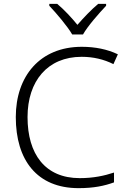

<svg xmlns="http://www.w3.org/2000/svg" viewBox="-20 -967 663 997"><path d="M355 -788H411C435 -831 494 -898 531 -937V-947H490C454 -917 414 -875 382 -838C352 -875 313 -917 277 -947H236V-937C273 -898 330 -831 355 -788ZM404 -672C464 -672 519 -659 569 -634L592 -685C538 -711 474 -724 405 -724C187 -724 62 -571 62 -359C62 -136 172 10 388 10C467 10 523 -2 572 -20V-71C521 -54 464 -42 394 -42C214 -42 123 -167 123 -359C123 -546 227 -672 404 -672Z"/></svg>

Font: Noto Sans Devanagari UI Light
Style: Regular
Weight: 300
Designer: Jelle Bosma - Monotype Design Team
Foundry: Monotype Imaging Inc.
Version: Version 2.004